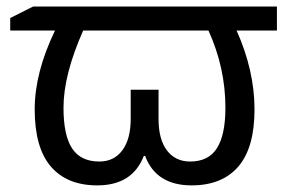

<svg xmlns="http://www.w3.org/2000/svg" viewBox="-20 -556 896 586"><path d="M276.9 9.8Q184.6 9.8 135.3 -47.6Q85.9 -105 85.9 -222.2Q85.9 -334.5 147.9 -462.9H11.2V-501L81.1 -536.1H825.2V-462.9H702.1Q756.8 -340.3 756.8 -222.2Q756.8 -105 707.3 -47.6Q657.7 9.8 564.9 9.8Q456.5 9.8 422.9 -80.1H418.9Q384.3 9.8 276.9 9.8ZM233.9 -462.9Q173.8 -327.6 173.8 -227.1Q173.8 -142.6 200.2 -102.8Q226.6 -63 283.2 -63Q328.1 -63 353.5 -97.4Q378.9 -131.8 378.9 -192.9V-282.2H463.9V-192.9Q463.9 -130.4 489.7 -96.7Q515.6 -63 560.1 -63Q616.7 -63 642.3 -104Q668 -145 668 -227.1Q668 -349.1 616.2 -462.9Z"/></svg>

Font: NotoPenekeko
Style: Regular
Weight: 400
Designer: Monotype Design team
Foundry: Monotype Imaging Inc.
Version: Version 1.04